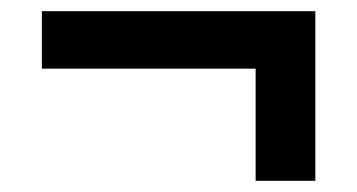

<svg xmlns="http://www.w3.org/2000/svg" viewBox="-20 -459 640 344"><path d="M438 -135V-336H55V-439H545V-135Z"/></svg>

Font: Mulish ExtraLight ExtraBold
Style: Regular
Weight: 800
Version: Version 3.603